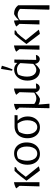

<svg xmlns="http://www.w3.org/2000/svg" viewBox="1355 -2142 981 3731"><g transform="rotate(-90 1845.5 -276.5)"><path d="M396 8 199 -253Q241 -311 289 -370Q337 -429 390 -484H444V-470Q393 -415 346 -358Q299 -301 253 -237L254 -292L479 -13Q458 -6 437.5 -0.5Q417 5 396 8ZM89 0 100 -388 50 -453Q77 -469 108.5 -480Q140 -491 171 -495V0ZM371 -408 417 -484H462V-459Z M719 9Q656 9 609 -21.5Q562 -52 536 -106.5Q510 -161 510 -234Q510 -311 537.5 -369.5Q565 -428 615 -460.5Q665 -493 730 -493Q794 -493 842 -462.5Q890 -432 916.5 -377Q943 -322 943 -250Q943 -172 915 -114Q887 -56 836.5 -23.5Q786 9 719 9ZM725 -43Q767 -43 798 -67Q829 -91 846.5 -136.5Q864 -182 864 -245Q864 -306 847 -349Q830 -392 798 -415Q766 -438 723 -438Q696 -438 664.5 -428Q633 -418 596 -398L639 -430Q614 -385 601 -338.5Q588 -292 588 -240Q588 -178 605.5 -134Q623 -90 654 -66.5Q685 -43 725 -43Z M1248 -425Q1222 -425 1195.5 -417Q1169 -409 1147 -395Q1125 -354 1114.5 -314.5Q1104 -275 1104 -236Q1104 -178 1121.5 -134.5Q1139 -91 1170 -67Q1201 -43 1241 -43Q1281 -43 1311.5 -66.5Q1342 -90 1358 -133Q1374 -176 1374 -235Q1374 -274 1366.5 -307.5Q1359 -341 1342 -373.5Q1325 -406 1297 -442L1344 -443Q1448 -362 1448 -229Q1448 -159 1421 -105.5Q1394 -52 1346.5 -21.5Q1299 9 1237 9Q1174 9 1126 -21.5Q1078 -52 1051.5 -107Q1025 -162 1025 -234Q1025 -310 1053.5 -366Q1082 -422 1133.5 -453Q1185 -484 1254 -484H1474L1471 -425Z M1991 -63 2090 -69Q2085 -44 2072 -27.5Q2059 -11 2042 -2.5Q2025 6 2007 6Q1986 6 1966 -5.5Q1946 -17 1931.5 -39Q1917 -61 1911 -93L1920 -388L1868 -453Q1928 -487 1991 -495ZM1608 194 1621 -388 1569 -453Q1630 -487 1692 -495L1691 -80L1677 -50L1695 183V194ZM1798 7Q1792 8 1787 8.5Q1782 9 1776 9Q1699 9 1641 -51L1680 -110Q1736 -61 1799 -61Q1858 -61 1919 -108L1920 -88Q1893 -56 1862.5 -32.5Q1832 -9 1798 7Z M2357 8Q2354 8 2351 8.5Q2348 9 2345 9Q2284 9 2239 -21.5Q2194 -52 2169.5 -107Q2145 -162 2145 -233Q2145 -311 2173 -369.5Q2201 -428 2250 -460Q2299 -492 2362 -492Q2397 -492 2424.5 -479.5Q2452 -467 2472.5 -447Q2493 -427 2507 -403L2491 -366Q2478 -384 2459.5 -400.5Q2441 -417 2415.5 -427.5Q2390 -438 2357 -438Q2328 -438 2300 -429.5Q2272 -421 2238 -401L2268 -423Q2246 -386 2234 -338.5Q2222 -291 2222 -240Q2222 -183 2239 -143Q2256 -103 2285.5 -82Q2315 -61 2354 -61Q2383 -61 2414.5 -77Q2446 -93 2477 -129V-100Q2450 -59 2419 -34Q2388 -9 2357 8ZM2562 6Q2541 6 2521 -5.5Q2501 -17 2487 -39Q2473 -61 2468 -93L2492 -488H2554L2547 -63L2644 -69Q2639 -44 2626 -27.5Q2613 -11 2596.5 -2.5Q2580 6 2562 6ZM2364 -525 2337 -532 2371 -740 2378 -747 2434 -730Q2420 -678 2402.5 -626.5Q2385 -575 2364 -525Z M3052 8 2855 -253Q2897 -311 2945 -370Q2993 -429 3046 -484H3100V-470Q3049 -415 3002 -358Q2955 -301 2909 -237L2910 -292L3135 -13Q3114 -6 3093.5 -0.5Q3073 5 3052 8ZM2745 0 2756 -388 2706 -453Q2733 -469 2764.5 -480Q2796 -491 2827 -495V0ZM3027 -408 3073 -484H3118V-459Z M3529 194 3523 184 3538 -379 3609 -414V194ZM3314 -376 3313 -396Q3340 -424 3370 -449.5Q3400 -475 3434 -492Q3439 -492 3443.5 -492.5Q3448 -493 3452 -493Q3498 -493 3537.5 -474Q3577 -455 3609 -414L3538 -379Q3485 -424 3429 -424Q3371 -424 3314 -376ZM3236 0 3247 -388 3195 -453Q3223 -468 3252 -479Q3281 -490 3311 -495L3319 -396V0Z"/></g></svg>

Font: Piazzolla 24pt
Style: Regular
Weight: 400
Designer: Juan Pablo del Peral
Foundry: Huerta Tipografica
Version: Version 2.005